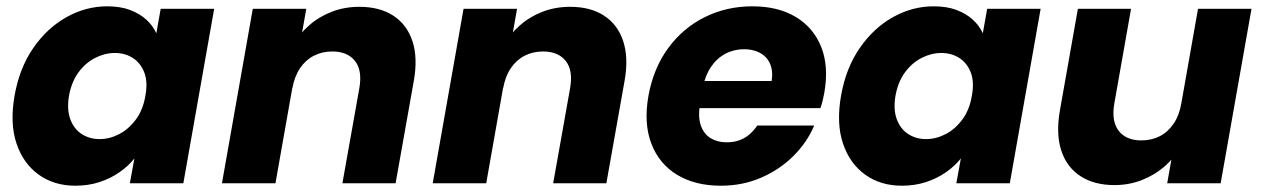

<svg xmlns="http://www.w3.org/2000/svg" viewBox="-20 -586 4036 614"><path d="M26.6 -280.1Q42.1 -368.3 86.3 -432.3Q130.4 -496.3 192.5 -531.1Q254.6 -565.8 322.9 -565.8Q365.1 -565.8 395.9 -554.1Q426.8 -542.5 447.9 -523.2Q469 -504 479.9 -479.5L493.9 -557.9H664.9L566.3 0H395.3L409.8 -79.4Q390.4 -54.8 362 -35.1Q333.7 -15.4 298.2 -3.7Q262.6 7.9 220.9 7.9Q153 7.9 103.7 -27.5Q54.4 -62.9 32.7 -127.4Q11.1 -191.9 26.6 -280.1ZM444.8 -279.2Q453.2 -323.4 441.5 -354Q429.7 -384.7 404.7 -400.7Q379.7 -416.6 347.3 -416.6Q315.3 -416.6 284.5 -400.9Q253.6 -385.2 231.3 -355Q209 -324.8 200.7 -280.1Q193.3 -235.9 204.8 -204.8Q216.3 -173.6 241.3 -157.4Q266.2 -141.2 298.2 -141.2Q330.6 -141.2 361.3 -157.2Q391.9 -173.2 414.7 -204.1Q437.5 -235 444.8 -279.2Z M689.8 0 788.4 -557.9H959.5L860.9 0ZM1075 0 1129 -303.2Q1139.3 -360.8 1115.2 -391.1Q1091.1 -421.4 1042.8 -421.4Q1010.3 -421.4 983.7 -407.8Q957.2 -394.2 939.5 -367.9Q921.7 -341.6 914.9 -303.2L917.4 -442Q936.4 -476.3 967.8 -504.2Q999.2 -532.2 1040.4 -548.2Q1081.5 -564.2 1129.2 -564.2Q1194.2 -564.2 1237.8 -535.9Q1281.4 -507.5 1299 -454.2Q1316.6 -400.9 1303.1 -326.1L1245.1 0Z M1363.8 0 1462.4 -557.9H1633.5L1534.9 0ZM1749 0 1803 -303.2Q1813.3 -360.8 1789.2 -391.1Q1765.1 -421.4 1716.8 -421.4Q1684.3 -421.4 1657.7 -407.8Q1631.2 -394.2 1613.5 -367.9Q1595.7 -341.6 1588.9 -303.2L1591.4 -442Q1610.4 -476.3 1641.8 -504.2Q1673.2 -532.2 1714.4 -548.2Q1755.5 -564.2 1803.2 -564.2Q1868.2 -564.2 1911.8 -535.9Q1955.4 -507.5 1973 -454.2Q1990.6 -400.9 1977.1 -326.1L1919.1 0Z M2196.4 -240.2 2212.4 -326.9H2447.6Q2451.5 -351.9 2446.4 -371Q2441.3 -390.1 2429 -402.8Q2416.8 -415.5 2398.8 -422Q2380.7 -428.6 2359.2 -428.6Q2327.3 -428.6 2299.9 -414.2Q2272.5 -399.8 2253.7 -372Q2234.9 -344.3 2227 -303.5L2218.9 -254.7Q2211.5 -213.2 2221 -185.4Q2230.5 -157.6 2252.4 -144.2Q2274.3 -130.9 2303.5 -130.9Q2328 -130.9 2346.5 -138.2Q2365.1 -145.5 2378.7 -158Q2392.4 -170.5 2401.6 -184.6H2583.8Q2560.8 -130.3 2516.9 -86.8Q2473 -43.3 2413.8 -17.7Q2354.5 7.9 2284.9 7.9Q2203.3 7.9 2145.7 -26.8Q2088.1 -61.5 2063.1 -126.3Q2038.1 -191.1 2053.6 -279.2Q2069.6 -367.8 2116.7 -432Q2163.7 -496.3 2233.6 -531.1Q2303.4 -565.8 2386 -565.8Q2468.2 -565.8 2524.8 -531.8Q2581.4 -497.8 2606.2 -435.7Q2631 -373.6 2616 -288.9Q2614 -277.5 2611 -265Q2608 -252.6 2603.6 -240.2Z M2669.6 -280.1Q2685.1 -368.3 2729.3 -432.3Q2773.4 -496.3 2835.5 -531.1Q2897.6 -565.8 2965.9 -565.8Q3008.1 -565.8 3038.9 -554.1Q3069.8 -542.5 3090.9 -523.2Q3112 -504 3122.9 -479.5L3136.9 -557.9H3307.9L3209.3 0H3038.3L3052.8 -79.4Q3033.4 -54.8 3005 -35.1Q2976.7 -15.4 2941.2 -3.7Q2905.6 7.9 2863.9 7.9Q2796 7.9 2746.7 -27.5Q2697.4 -62.9 2675.7 -127.4Q2654.1 -191.9 2669.6 -280.1ZM3087.8 -279.2Q3096.2 -323.4 3084.5 -354Q3072.7 -384.7 3047.7 -400.7Q3022.7 -416.6 2990.3 -416.6Q2958.3 -416.6 2927.5 -400.9Q2896.6 -385.2 2874.3 -355Q2852 -324.8 2843.7 -280.1Q2836.3 -235.9 2847.8 -204.8Q2859.3 -173.6 2884.3 -157.4Q2909.2 -141.2 2941.2 -141.2Q2973.6 -141.2 3004.3 -157.2Q3034.9 -173.2 3057.7 -204.1Q3080.5 -235 3087.8 -279.2Z M3982.2 -557.9 3883.6 0H3712.6L3811.2 -557.9ZM3597 -557.9 3543.5 -255.1Q3533.7 -198.1 3557.6 -167.5Q3581.5 -137 3629.7 -137Q3662.7 -137 3689 -150.5Q3715.4 -164.1 3733.3 -190.7Q3751.3 -217.2 3757.7 -255.1L3754.2 -116.3Q3736.6 -82.1 3705 -54.4Q3673.3 -26.7 3632.2 -10.4Q3591 5.9 3543.8 5.9Q3479.3 5.9 3435.5 -22.5Q3391.6 -50.8 3374 -104.1Q3356.4 -157.4 3369.4 -232.3L3427 -557.9Z"/></svg>

Font: Poppins Variable
Style: Italic
Weight: 100
Italic angle: -10°
Designer: Jonny Pinhorn
Foundry: Indian Type Foundry
Version: Version 6.000